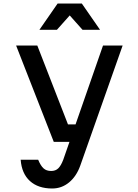

<svg xmlns="http://www.w3.org/2000/svg" viewBox="-20 -860 790 1096"><path d="M72 -600H193L368 -150H441L408 -50H287ZM680 -600 438 86Q416 147 374 181.5Q332 216 278 216Q198 216 151 173.5Q104 131 98 52H198Q212 86 228.5 101Q245 116 272 116Q297 116 312.5 101Q328 86 341 52L568 -600ZM205 -690 309 -840H447L551 -690H451L345 -809H411L305 -690Z"/></svg>

Font: Martian Mono SemiExpanded
Style: Regular
Weight: 400
Width: 6
Monospace: yes
Designer: Roman Shamin
Foundry: Evil Martians
Version: Version 1.000